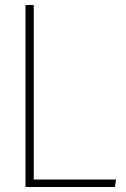

<svg xmlns="http://www.w3.org/2000/svg" viewBox="-20 -748 506 768"><path d="M82 -728H115V-30H444L440 0H82Z"/></svg>

Font: Murecho Thin ExtraLight
Style: Regular
Weight: 250
Version: Version 1.010